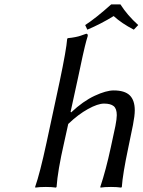

<svg xmlns="http://www.w3.org/2000/svg" viewBox="-20 -852 650 875"><path d="M191.9 -201.2 252 -481Q282.7 -627 286.1 -674.8L289.1 -678.2Q307.1 -679.7 322.8 -682.9Q338.4 -686 346.7 -689Q355 -691.9 373 -698.2Q379.9 -698.2 379.9 -690.9V-688Q373 -666 366.7 -639.9Q360.4 -613.8 356.4 -595.2Q352.5 -576.7 345.9 -545.9Q339.4 -515.1 335.9 -499L301.8 -342.8L304.2 -339.8Q358.9 -391.1 411.4 -415.5Q463.9 -439.9 498 -439.9Q548.3 -439.9 571.3 -417.5Q594.2 -395 594.2 -349.1Q594.2 -324.7 585.9 -282.2L564.9 -180.2Q539.1 -58.1 535.2 0L532.2 2.9Q513.7 0 485.8 0Q456.1 0 438 2.9L437 0Q462.9 -77.6 484.9 -180.2L505.9 -277.8Q512.2 -310.5 512.2 -327.1Q512.2 -356.9 498 -368.4Q483.9 -379.9 454.1 -379.9Q425.8 -379.9 381.1 -355.2Q336.4 -330.6 291 -287.1L272 -201.2Q242.7 -72.8 237.8 0L234.9 2.9Q216.8 0 189 0Q159.2 0 141.1 2.9L140.1 0Q162.1 -63 191.9 -201.2ZM528.8 -832Q560.1 -782.7 609.9 -737.8L589.8 -716.8Q534.2 -745.6 498 -778.8Q440.4 -743.2 377.9 -716.8L368.2 -737.8Q417 -769.5 486.8 -832Z"/></svg>

Font: Linear Smooth
Style: Italic
Weight: 400
Designer: Philipp H. Poll, Flanker
Foundry: Philipp H. Poll, reworked by Flanker
Version: Version 1.061 | FøM Fix